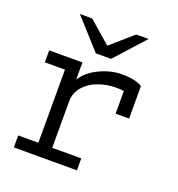

<svg xmlns="http://www.w3.org/2000/svg" viewBox="-132 -841 880 950"><g transform="rotate(20 308.0 -366.0)"><path d="M533 -500V-329H462V-448Q444 -451 420 -451Q372 -451 327 -434.5Q282 -418 253.5 -385Q225 -352 225 -307V-63H378V0H46V-63H152V-448H46V-511H221V-421Q250 -467 309 -495Q368 -523 425 -523Q498 -523 533 -500ZM268 -576 127 -732H192L308 -631L424 -732H489L348 -576Z"/></g></svg>

Font: Overpass Mono Light
Style: Regular
Weight: 300
Monospace: yes
Designer: Delve Withrington, Dave Bailey
Foundry: Delve Fonts
Version: Version 1.000;DELV;Overpass